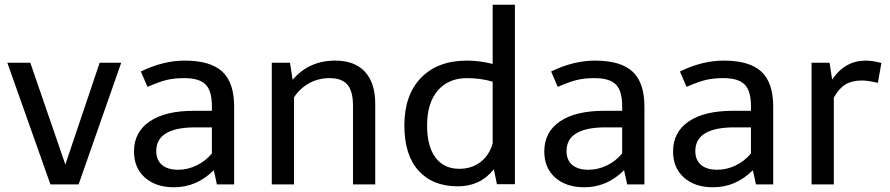

<svg xmlns="http://www.w3.org/2000/svg" viewBox="-20 -779 3758 811"><path d="M401 -514H492L312 0H193L11 -514H108L256 -84Z M799 -311H875V-331Q875 -395 848.5 -422Q822 -449 758 -449Q717 -449 685 -441.5Q653 -434 603 -412L575 -477Q669 -523 760 -523Q869 -523 919 -476.5Q969 -430 969 -329V0H896Q895 -4 892 -19.5Q889 -35 883 -60Q811 12 715 12Q638 12 592 -29Q546 -70 546 -139Q546 -221 612 -266Q678 -311 799 -311ZM733 -62Q773 -62 811 -80.5Q849 -99 875 -131V-241H805Q723 -241 681.5 -216Q640 -191 640 -141Q640 -103 664 -82.5Q688 -62 733 -62Z M1565 -340V0H1471V-333Q1471 -394 1447.5 -421.5Q1424 -449 1372 -449Q1325 -449 1286 -427.5Q1247 -406 1222 -368V0H1128V-514H1205L1216 -442Q1285 -523 1396 -523Q1478 -523 1521.5 -476Q1565 -429 1565 -340Z M2155 -759V-1H2079L2066 -64Q2009 8 1914 8Q1807 8 1747.5 -58.5Q1688 -125 1688 -249Q1688 -378 1758.5 -450.5Q1829 -523 1952 -523Q2005 -523 2061 -509V-759ZM2061 -174V-434Q2010 -449 1953 -449Q1874 -449 1829 -396.5Q1784 -344 1784 -249Q1784 -161 1819.5 -113.5Q1855 -66 1920 -66Q1972 -66 2009.5 -94.5Q2047 -123 2061 -174Z M2532 -311H2608V-331Q2608 -395 2581.5 -422Q2555 -449 2491 -449Q2450 -449 2418 -441.5Q2386 -434 2336 -412L2308 -477Q2402 -523 2493 -523Q2602 -523 2652 -476.5Q2702 -430 2702 -329V0H2629Q2628 -4 2625 -19.5Q2622 -35 2616 -60Q2544 12 2448 12Q2371 12 2325 -29Q2279 -70 2279 -139Q2279 -221 2345 -266Q2411 -311 2532 -311ZM2466 -62Q2506 -62 2544 -80.5Q2582 -99 2608 -131V-241H2538Q2456 -241 2414.5 -216Q2373 -191 2373 -141Q2373 -103 2397 -82.5Q2421 -62 2466 -62Z M3076 -311H3152V-331Q3152 -395 3125.5 -422Q3099 -449 3035 -449Q2994 -449 2962 -441.5Q2930 -434 2880 -412L2852 -477Q2946 -523 3037 -523Q3146 -523 3196 -476.5Q3246 -430 3246 -329V0H3173Q3172 -4 3169 -19.5Q3166 -35 3160 -60Q3088 12 2992 12Q2915 12 2869 -29Q2823 -70 2823 -139Q2823 -221 2889 -266Q2955 -311 3076 -311ZM3010 -62Q3050 -62 3088 -80.5Q3126 -99 3152 -131V-241H3082Q3000 -241 2958.5 -216Q2917 -191 2917 -141Q2917 -103 2941 -82.5Q2965 -62 3010 -62Z M3484 -514 3495 -443Q3549 -523 3637 -523Q3665 -523 3703 -513L3688 -429Q3645 -439 3621 -439Q3579 -439 3551.5 -422.5Q3524 -406 3502 -367V0H3408V-514Z"/></svg>

Font: Telex
Style: Regular
Weight: 400
Designer: Andres Torresi
Foundry: Andres Torresi
Version: Version 1.100